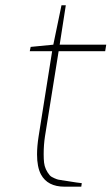

<svg xmlns="http://www.w3.org/2000/svg" viewBox="-20 -700 419 721"><path d="M285.2 1H222.2Q158.7 1 133.8 -44.9Q119.1 -72.8 119.1 -120.1Q119.1 -150.4 125 -188L175.8 -507.8H91.8L95.2 -523.9L180.2 -532.2L210.9 -680.2H227.1L204.1 -532.2H378.9L375 -507.8H200.2L148.9 -188Q144 -156.2 144 -121.1Q144 -102.1 145.5 -89.4Q148.4 -63.5 167 -41.5Q172.4 -35.6 184.1 -30.8Q195.3 -25.9 199.2 -25.4Q201.2 -24.9 205.1 -24.4Q208 -23.9 212.4 -23.4Q212.9 -22.9 213.6 -22.9Q214.4 -22.9 214.8 -22.9Q280.8 -12.2 287.1 -12.2Z"/></svg>

Font: Squarion Thin
Style: Italic
Weight: 100
Designer: Natanael Gama
Version: Version 1.00;September 12, 2019;FontCreator 11.5.0.2425 64-b